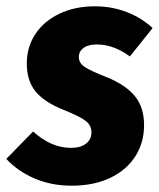

<svg xmlns="http://www.w3.org/2000/svg" viewBox="-48 -571 504 609"><path d="M436 -482 364 -392Q312 -430 259 -430Q232 -430 217 -419Q202 -408 202 -390Q202 -372 219.5 -359.5Q237 -347 291 -326Q350 -302 379.5 -266.5Q409 -231 409 -174Q409 -119 381.5 -75.5Q354 -32 302 -7Q250 18 179 18Q115 18 61.5 -5Q8 -28 -28 -67L57 -154Q114 -102 177 -102Q208 -102 225 -115.5Q242 -129 242 -151Q242 -173 224.5 -187Q207 -201 155 -222Q94 -246 65.5 -280Q37 -314 37 -370Q37 -421 63.5 -462Q90 -503 139.5 -527Q189 -551 253 -551Q307 -551 354.5 -532.5Q402 -514 436 -482Z"/></svg>

Font: Fira Sans Condensed ExtraBold
Style: Italic
Weight: 800
Width: 3
Italic angle: -8°
Designer: bBox Type GmbH & Carrois Corporate GbR & Edenspiekermann AG
Foundry: bBox Type GmbH & Carrois Corporate GbR & Edenspiekermann AG
Version: Version 4.301